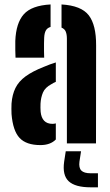

<svg xmlns="http://www.w3.org/2000/svg" viewBox="-20 -628 484 841"><path d="M30.5 -128.5Q30 -138.5 30 -151.5Q30 -164.5 30.5 -174.5Q33.5 -214 47.8 -242.8Q62 -271.5 92 -293.5Q122 -315.5 171.5 -335Q185.5 -341 198.5 -345.8Q211.5 -350.5 224.5 -354.5V-269.5Q219.5 -267.5 214.5 -264.8Q209.5 -262 204.5 -259Q177.5 -244.5 168.2 -222.8Q159 -201 157.5 -174.5Q157 -165 157.2 -156.2Q157.5 -147.5 158 -138.5Q160.5 -112.5 173.5 -99Q186.5 -85.5 210 -85.5Q216.5 -85.5 224.5 -87.5V-17Q200.5 7.5 157 7.5Q95 7.5 65.8 -23.8Q36.5 -55 30.5 -128.5ZM48 -375.5Q47.5 -384.5 47 -408Q46.5 -431.5 47 -448.5Q50 -527 84.2 -565.5Q118.5 -604 201.5 -608.5V-510Q187.5 -506 181 -494.8Q174.5 -483.5 173.5 -463Q173 -454.5 172.8 -437.8Q172.5 -421 172.8 -403.5Q173 -386 173.5 -375.5ZM273 0V-458.5Q273 -477.5 268 -489.5Q263 -501.5 249.5 -507V-608.5Q336 -603.5 368.8 -561Q401.5 -518.5 401 -428.5L400.5 0ZM409 192.5H377.5Q309.5 192.5 281 166Q252.5 139.5 261 80L268 34.5H335L328 80Q324.5 107 336.2 119Q348 131 377.5 131H409Z"/></svg>

Font: Big Shoulders Stencil Display Thin ExtraBold
Style: Regular
Weight: 800
Version: Version 2.001